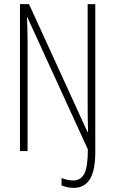

<svg xmlns="http://www.w3.org/2000/svg" viewBox="-20 -734 559 933"><path d="M338 179Q322 179 306 175.5Q290 172 279 167V131Q290 136 306 139.5Q322 143 336 143Q372 143 389.5 110.5Q407 78 407 -8L113 -650H111Q112 -626 113 -599Q114 -572 114 -532V0H77V-714H121L405 -93H408Q407 -125 406.5 -154.5Q406 -184 406 -208V-714H443V5Q443 95 416.5 137Q390 179 338 179Z"/></svg>

Font: Noto Sans Tamil ExtraCondensed ExtraLight
Style: Regular
Weight: 200
Width: 2
Designer: Jelle Bosma - Monotype Design Team
Foundry: Monotype Imaging Inc.
Version: Version 2.004; ttfautohint (v1.8.4.7-5d5b)